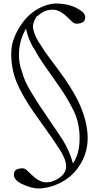

<svg xmlns="http://www.w3.org/2000/svg" viewBox="-20 -797 584 1095"><path d="M466 -698Q466 -662 415 -662Q403 -662 390 -674.5Q377 -687 361 -702Q319 -742 280.5 -742Q242 -742 212 -720Q202 -712 187 -701Q168 -668 168 -646.5Q168 -625 181.5 -594Q195 -563 212 -541Q229 -511 255.5 -476Q282 -441 312 -400Q388 -298 426 -220Q480 -107 480 -8Q480 91 415 173Q368 231 291 260Q252 275 203 278Q161 278 110 254.5Q59 231 59 199Q59 163 109 163Q122 163 134.5 175.5Q147 188 164 203Q206 243 244 243Q282 243 319.5 216.5Q357 190 357 150.5Q357 111 316.5 49.5Q276 -12 242 -59Q208 -106 178 -149Q109 -247 76.5 -324Q44 -401 44 -491.5Q44 -582 112 -672Q159 -735 232 -763Q270 -777 298 -777Q382 -777 439 -738Q466 -721 466 -698ZM396 135Q434 81 434 -8Q434 -97 399.5 -166.5Q365 -236 325 -293.5Q285 -351 242 -412Q199 -473 179 -512Q144 -562 128 -634Q88 -563 88 -484Q88 -431 106 -387Q117 -339 157 -272.5Q197 -206 260 -114.5Q323 -23 337 0Q378 66 396 135Z"/></svg>

Font: Cardo
Style: Regular
Weight: 400
Designer: David J. Perry
Foundry: David J. Perry
Version: Version 1.0451